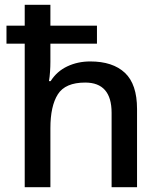

<svg xmlns="http://www.w3.org/2000/svg" viewBox="-20 -780 669 800"><path d="M190 -760V-673H384V-598H190V-523Q190 -503 188.5 -481Q187 -459 184 -442H191Q217 -483 260.5 -503.5Q304 -524 356 -524Q450 -524 500.5 -476.5Q551 -429 551 -326V0H445V-310Q445 -436 335 -436Q252 -436 221 -387Q190 -338 190 -246V0H83V-598H7V-673H83V-760Z"/></svg>

Font: Noto Sans Khmer UI Medium
Style: Regular
Weight: 500
Designer: Danh Hong and the Monotype Design Team
Foundry: Monotype Imaging Inc.
Version: Version 2.002; ttfautohint (v1.8.4.7-5d5b)